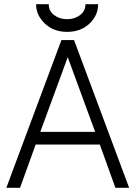

<svg xmlns="http://www.w3.org/2000/svg" viewBox="-20 -890 641 910"><path d="M171 -265 301 -619 431 -265ZM149 -205H453L527 0H592L331 -700H271L10 0H75ZM151 -870Q151 -817 194 -777Q235 -739 298 -739Q362 -739 403 -777Q445 -816 445 -870H385Q385 -838 360 -819Q334 -799 298 -799Q262 -799 236 -819Q211 -838 211 -870Z"/></svg>

Font: Unageo
Style: Light
Weight: 300
Designer: Richard Sepsi
Foundry: Richard Sepsi
Version: Version 2.000